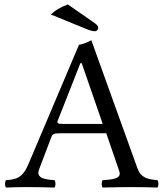

<svg xmlns="http://www.w3.org/2000/svg" viewBox="-20 -838 735 860"><path d="M155 -79 210 -224C215 -237 221 -241 245 -241H456L514 -72C526 -38 488 -34 440 -31C434 -25 434 -4 440 2C477 1 532 0 571 0C612 0 650 1 685 2C691 -4 691 -25 685 -31C646 -35 612 -38 595 -86L389 -658C374 -649 347 -638 334 -638L107 -102C81 -40 51 -34 7 -31C1 -25 1 -4 7 2C33 1 66 0 96 0C137 0 187 1 224 2C230 -4 230 -25 224 -31C186 -34 139 -38 155 -79ZM263 -283C241 -283 234 -286 238 -296L340 -555H346L440 -283ZM284 -818C250 -806 226 -791 208 -773L362 -710C383 -701 397 -698 405 -698C413 -698 420 -705 420 -713C420 -720 416 -726 405 -734Z"/></svg>

Font: Libertinus Serif
Style: Regular
Weight: 400
Designer: Philipp H. Poll, Khaled Hosny
Foundry: Caleb Maclennan
Version: Version 7.050;RELEASE